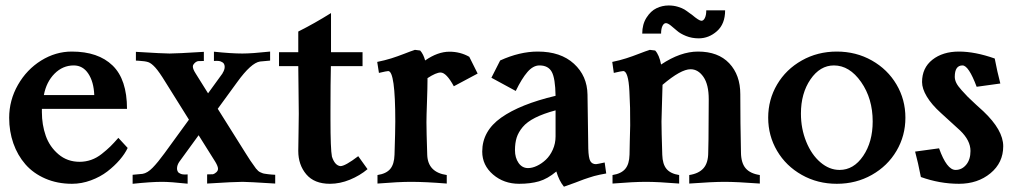

<svg xmlns="http://www.w3.org/2000/svg" viewBox="-20 -683 3790 716"><path d="M453.6 -276.9H136.2V-265.1Q136.2 -217.8 150.6 -176.8Q165 -135.7 198 -107.7Q231 -79.6 276.9 -79.6Q299.3 -79.6 320.1 -86.9Q340.8 -94.2 359.6 -109.1Q378.4 -124 391.4 -136.7Q404.3 -149.4 421.4 -168.9L456.1 -131.3Q445.8 -109.4 426.3 -86.7Q406.7 -64 380.4 -43.7Q354 -23.4 319.1 -10.5Q284.2 2.4 248.5 2.4Q193.8 2.4 148.9 -17.1Q104 -36.6 74.7 -70.3Q45.4 -104 29.8 -148.4Q14.2 -192.9 14.2 -243.7Q14.2 -309.1 46.9 -366.5Q79.6 -423.8 133.5 -457.3Q187.5 -490.7 247.6 -490.7Q346.2 -490.7 399.9 -438.7Q453.6 -386.7 453.6 -276.9ZM143.6 -328.6H331.5Q329.6 -377.9 309.3 -408.4Q289.1 -439 254.9 -439Q213.9 -439 183.3 -408.2Q152.8 -377.4 143.6 -328.6Z M593.3 -111.3 684.6 -236.8 596.7 -377.4Q573.7 -415 559.1 -431.2Q544.4 -447.3 533 -451.2Q521.5 -455.1 497.1 -456.5Q490.7 -456.5 486.8 -457V-489.7Q589.4 -483.4 612.3 -483.4Q638.7 -483.4 740.2 -489.7V-455.6L718.3 -455.1Q707.5 -452.1 701.2 -441.9V-442.4Q699.2 -439 699.2 -434.6Q699.2 -425.3 709.5 -409.2L755.9 -335L810.1 -409.7H809.6Q817.9 -422.4 817.9 -433.6Q817.9 -439 815.9 -443.4Q814 -447.8 810.5 -450Q807.1 -452.1 803.7 -453.6Q800.3 -455.1 795.7 -455.6Q791 -456.1 788.1 -456.1Q785.2 -456.1 781.7 -455.8Q778.3 -455.6 777.8 -455.6V-490.2Q842.8 -483.4 883.8 -483.4Q919.4 -483.4 987.3 -490.7V-457L949.7 -453.6Q916.5 -448.7 864.7 -377L792 -277.3L896.5 -110.8Q911.1 -86.4 935.5 -53.2V-53.7Q939 -49.3 942.6 -45.9Q946.3 -42.5 951.4 -40.3Q956.5 -38.1 959.7 -36.9Q962.9 -35.6 970.5 -34.7Q978 -33.7 981 -33.2Q983.9 -32.7 993.7 -32Q1003.4 -31.2 1006.3 -31.2V1.5Q903.8 -4.9 884.8 -4.9Q854 -4.9 752.4 1.5V-32.7L774.4 -33.2Q780.8 -35.2 786.9 -40.8Q793 -46.4 793 -53.7Q793 -62.5 783.2 -79.1L720.7 -178.7L647.9 -78.6Q640.1 -66.4 640.1 -54.7Q640.1 -49.3 642.1 -44.9Q644 -40.5 647.2 -38.3Q650.4 -36.1 654.1 -34.7Q657.7 -33.2 662.1 -32.7Q666.5 -32.2 669.7 -32.2Q672.9 -32.2 676 -32.5Q679.2 -32.7 679.7 -32.7V2Q615.2 -4.9 584.5 -4.9Q543.5 -4.9 474.6 2.4V-31.2L511.7 -34.7Q529.8 -37.6 549.3 -57.6Q568.8 -77.6 593.3 -111.3Z M1332 -488.3V-436.5H1213.9Q1212.4 -374 1212.4 -270Q1212.4 -258.8 1212.4 -237.8Q1212.4 -127 1217.8 -99.1Q1228.5 -65.9 1249.5 -63.5Q1267.1 -63.5 1315.9 -100.6L1350.6 -52.2Q1322.3 -28.3 1284.9 -12.9Q1247.6 2.4 1210.4 2.4Q1151.9 2.4 1122.1 -33Q1092.3 -68.4 1092.3 -120.1Q1092.3 -141.1 1093.3 -187.5Q1094.2 -233.9 1094.2 -258.8Q1094.2 -280.8 1093.3 -345.7Q1092.3 -410.6 1092.3 -436.5H1020.5V-488.3H1092.3V-565.4Q1152.8 -595.7 1214.4 -634.3V-488.3Z M1527.3 -497.1 1546.9 -494.6Q1559.1 -481 1565.4 -457.5Q1612.3 -490.2 1656.2 -490.2Q1696.3 -490.2 1730 -471.2L1761.2 -408.7L1672.4 -361.3Q1644.5 -412.6 1623 -412.6Q1606.4 -412.6 1574.2 -391.6V-382.8Q1574.2 -357.9 1572.3 -303.5Q1570.3 -249 1570.3 -227.1Q1570.3 -193.8 1573.2 -106Q1575.2 -40.5 1646 -30.3V1.5Q1566.9 -4.9 1512.2 -4.9Q1467.3 -4.9 1387.7 1.5V-30.3Q1420.4 -35.2 1435.3 -53Q1450.2 -70.8 1451.2 -106Q1454.1 -196.8 1454.1 -230Q1454.1 -418 1427.7 -418Q1422.4 -418 1393.1 -411.1L1386.7 -452.1Q1415.5 -458 1439 -465.3Q1462.4 -472.7 1487.3 -482.4Q1512.2 -492.2 1527.3 -497.1Z M2051.8 -174.3V-271.5Q2006.3 -259.3 1975.8 -243.9Q1945.3 -228.5 1929.2 -209.2Q1913.1 -189.9 1906.7 -169.7Q1900.4 -149.4 1900.4 -123Q1900.4 -94.7 1913.8 -75.4Q1927.2 -56.2 1949.2 -56.2Q1964.8 -56.2 1982.4 -64.5Q2000 -72.8 2015.6 -87.4Q2031.2 -102.1 2041.5 -125Q2051.8 -147.9 2051.8 -174.3ZM1985.4 -490.7Q2070.8 -490.7 2120.4 -445.3Q2169.9 -399.9 2170.9 -330.1L2173.8 -128.9Q2174.8 -93.8 2181.4 -82.3Q2188 -70.8 2202.6 -70.8Q2206.1 -70.8 2234.9 -77.1L2240.7 -36.1Q2229 -34.2 2216.6 -31.5Q2204.1 -28.8 2195.3 -26.4Q2186.5 -23.9 2174.8 -20Q2163.1 -16.1 2157.5 -14.2Q2151.9 -12.2 2140.1 -7.6Q2128.4 -2.9 2125.5 -2Q2120.1 0 2083 13.2Q2064.9 -8.8 2054.7 -43.5Q2022 -16.1 1990 -6.8Q1958 2.4 1916 2.4Q1858.9 2.4 1818.6 -32.2Q1778.3 -66.9 1778.3 -117.7Q1778.3 -194.3 1849.1 -244.4Q1919.9 -294.4 2051.8 -325.7Q2050.8 -391.1 2037.6 -415Q2024.4 -439 1991.7 -439Q1968.3 -439 1947 -414.6Q1925.8 -390.1 1903.3 -343.8L1812.5 -393.1L1845.2 -457.5Q1918 -490.7 1985.4 -490.7Z M2403.3 -497.1 2423.3 -494.6Q2438.5 -478 2445.3 -442.4Q2517.6 -490.7 2583 -490.7Q2658.2 -490.7 2699.5 -447Q2740.7 -403.3 2740.7 -331.5Q2740.7 -225.6 2743.2 -114.3Q2743.7 -75.2 2760.7 -55.4Q2777.8 -35.6 2813.5 -30.3V1.5Q2726.6 -4.9 2682.1 -4.9Q2638.2 -4.9 2550.3 1.5V-30.3Q2585.9 -35.6 2603.5 -55.7Q2621.1 -75.7 2621.1 -114.3Q2621.1 -130.9 2622.1 -163.1V-162.6Q2623 -259.3 2623 -313Q2623 -367.7 2603.3 -396.2Q2583.5 -424.8 2555.2 -424.8Q2519 -424.8 2450.7 -366.7Q2450.2 -345.2 2448.7 -298.3Q2447.3 -251.5 2446.8 -230Q2446.8 -196.8 2449.7 -106Q2450.7 -70.8 2465.6 -53Q2480.5 -35.2 2512.7 -30.3V1.5Q2433.6 -4.9 2388.7 -4.9Q2343.3 -4.9 2264.2 1.5V-30.3Q2296.4 -35.2 2311.5 -53Q2326.7 -70.8 2327.6 -106Q2327.6 -115.2 2328.6 -156.7Q2329.6 -198.2 2330.1 -215.8Q2330.1 -258.3 2329.6 -281.5Q2329.1 -304.7 2327.1 -342.8Q2325.2 -380.9 2319.3 -399.4Q2313.5 -418 2304.2 -418Q2298.3 -418 2269 -411.1L2263.2 -452.1Q2292 -458 2315.4 -465.6Q2338.9 -473.1 2363.3 -482.7Q2387.7 -492.2 2403.3 -497.1ZM2560.5 -627.9 2561 -627.4Q2586.9 -605.5 2595.7 -605.5Q2603.5 -605.5 2608.6 -616Q2613.8 -626.5 2613.8 -644.5H2684.1Q2684.1 -593.8 2653.8 -566.9Q2623.5 -540 2585.4 -540Q2560.1 -540 2538.3 -548.8Q2516.6 -557.6 2504.6 -568.4Q2492.7 -579.1 2481.4 -587.9Q2470.2 -596.7 2463.4 -596.7Q2455.6 -596.7 2450.4 -586.2Q2445.3 -575.7 2445.3 -557.6H2375Q2375 -592.3 2390.9 -617.2Q2406.7 -642.1 2428.2 -652.3Q2449.7 -662.6 2473.6 -662.6Q2492.2 -662.6 2508.1 -657.7Q2523.9 -652.8 2532.2 -647.7Q2540.5 -642.6 2552.7 -633.3Q2557.1 -629.9 2560.5 -627.9Z M2877.9 -120.4Q2844.7 -176.8 2844.7 -244.1Q2844.7 -311.5 2877.9 -367.9Q2911.1 -424.3 2970 -457.5Q3028.8 -490.7 3100.6 -490.7Q3172.4 -490.7 3231.2 -457.5Q3290 -424.3 3323.2 -367.9Q3356.4 -311.5 3356.4 -244.1Q3356.4 -176.8 3323.2 -120.4Q3290 -64 3231.2 -30.8Q3172.4 2.4 3100.6 2.4Q3028.8 2.4 2970 -30.8Q2911.1 -64 2877.9 -120.4ZM3089.8 -439Q3038.1 -439 3002.4 -387Q2966.8 -335 2966.8 -259.3Q2966.8 -203.1 2986.6 -154.5Q3006.3 -106 3039.6 -77.6Q3072.8 -49.3 3110.8 -49.3Q3163.6 -49.3 3199 -101.6Q3234.4 -153.8 3234.4 -230Q3234.4 -315.4 3191.2 -377.2Q3147.9 -439 3089.8 -439Z M3543.5 -49.3Q3566.9 -49.3 3583 -68.6Q3599.1 -87.9 3599.1 -120.1Q3599.1 -159.2 3560.5 -196.3Q3543 -211.9 3488.8 -261.7Q3454.1 -293 3436.3 -322.8Q3418.5 -352.5 3418.5 -377Q3418.5 -429.7 3457 -460.2Q3495.6 -490.7 3556.2 -490.7Q3616.2 -490.7 3689.5 -464.8Q3698.7 -416 3710.4 -371.6L3622.1 -359.4Q3592.3 -439 3569.3 -439Q3540.5 -439 3540.5 -396.5Q3540.5 -385.7 3546.1 -374Q3551.8 -362.3 3566.4 -346.2Q3581.1 -330.1 3589.4 -321.5Q3597.7 -313 3620.1 -292.5Q3642.6 -272 3647 -268.1Q3721.2 -197.8 3721.2 -137.7Q3721.2 -76.2 3673.6 -36.9Q3626 2.4 3556.2 2.4Q3484.4 2.4 3414.1 -22.9Q3403.8 -76.2 3392.6 -117.7L3481.9 -129.9Q3510.7 -49.3 3543.5 -49.3Z"/></svg>

Font: Flanker
Style: Bold
Weight: 700
Designer: Flanker
Foundry: Flanker
Version: Version 2.021